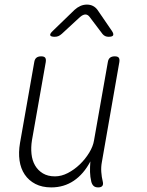

<svg xmlns="http://www.w3.org/2000/svg" viewBox="-20 -805 640 835"><path d="M407 10Q394 10 387 3.5Q380 -3 377 -15Q372 -36 371.5 -57Q371 -78 373 -103Q344 -48 301 -19Q258 10 203 10Q163 10 134 -5Q105 -20 87.5 -46Q70 -72 65 -107Q60 -142 67 -183L129 -535Q131 -548 138.5 -554Q146 -560 159 -560Q172 -560 176.5 -554Q181 -548 179 -535L119 -195Q114 -164 117 -135.5Q120 -107 132.5 -85.5Q145 -64 166.5 -51Q188 -38 219 -38Q247 -38 275 -52.5Q303 -67 327 -90Q351 -113 368 -141Q385 -169 389 -195L449 -535Q451 -548 458.5 -554Q466 -560 479 -560Q492 -560 496.5 -554Q501 -548 499 -535L423 -100Q419 -79 420.5 -57Q422 -35 427 -15Q430 -3 425 3.5Q420 10 407 10ZM218 -645Q201 -645 198.5 -651.5Q196 -658 210 -671L304 -762Q316 -773 329.5 -779Q343 -785 358 -785Q373 -785 384.5 -779Q396 -773 404 -762L467 -670Q475 -658 472 -651.5Q469 -645 452 -645Q444 -645 437.5 -648Q431 -651 426 -657L370 -731Q362 -742 351.5 -742Q341 -742 328 -731L249 -658Q241 -651 234 -648Q227 -645 218 -645Z"/></svg>

Font: Maple Mono NL Thin
Style: Italic
Weight: 250
Italic angle: -10°
Monospace: yes
Designer: subframe7536
Version: Version 7.000